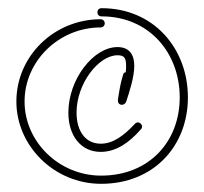

<svg xmlns="http://www.w3.org/2000/svg" viewBox="-20 -638 499 469"><path d="M227 -189C356 -189 439 -282 439 -400C439 -519 356 -618 228 -618C222 -618 218 -614 218 -608C218 -602 222 -598 228 -598C344 -598 419 -509 419 -400C419 -292 344 -209 227 -209C124 -209 40 -292 40 -390C40 -489 124 -571 226 -571C232 -571 236 -576 236 -581C236 -586 232 -591 226 -591C112 -591 20 -501 20 -390C20 -282 112 -189 227 -189ZM226 -267C264 -267 296 -290 324 -322C326 -324 327 -326 327 -329C327 -334 322 -339 317 -339C314 -339 312 -338 310 -336C282 -306 256 -287 226 -287C190 -287 167 -316 167 -363C167 -434 221 -503 267 -503C284 -503 288 -496 288 -477C288 -472 288 -466 287 -461C284 -462 281 -459 280 -453C274 -434 271 -414 268 -394V-392C268 -386 272 -382 278 -382C282 -382 286 -385 288 -389C296 -413 308 -450 308 -477C308 -502 298 -523 267 -523C208 -523 147 -444 147 -363C147 -306 178 -267 226 -267Z"/></svg>

Font: Mistral SingleLine Outline
Style: Regular
Weight: 300
Designer: François Chastanet, Élisa Garzelli, Anais Alves, Morgane Autin
Foundry: institut supérieur des arts et du design Toulouse / isdaT
Version: Version 1.000;Glyphs 3.3 (3337)